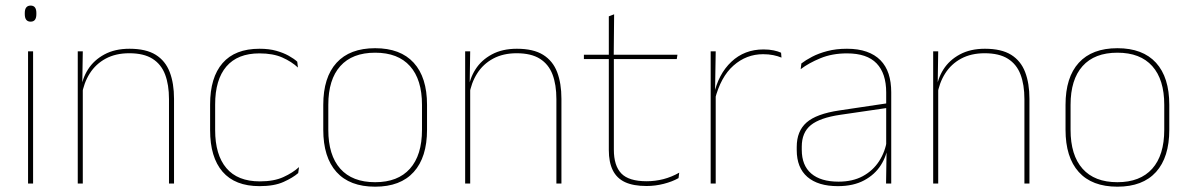

<svg xmlns="http://www.w3.org/2000/svg" viewBox="-20 -674 4372 705"><path d="M101.5 0H83V-485.5H101.5ZM92.5 -594.5Q82 -594.5 76.5 -601.2Q71 -608 71 -622V-626.5Q71 -640 76.5 -646.8Q82 -653.5 92.5 -653.5Q103 -653.5 108.2 -646.8Q113.5 -640 113.5 -626.5V-622Q113.5 -608 108.2 -601.2Q103 -594.5 92.5 -594.5Z M619 0H600.5V-310Q600.5 -363 586.2 -400.5Q572 -438 540 -458.2Q508 -478.5 454.5 -478.5Q405 -478.5 368.2 -458.8Q331.5 -439 309.5 -404.2Q287.5 -369.5 280.5 -325L271.5 -344H277Q281.5 -385 303.2 -419.2Q325 -453.5 363.5 -474.2Q402 -495 455.5 -495Q516 -495 551.8 -472.8Q587.5 -450.5 603.2 -409.2Q619 -368 619 -311ZM284 0H265.5V-485.5H284L282 -358.5H284Z M933 9.5Q843 9.5 797.2 -43.5Q751.5 -96.5 751.5 -196V-290.5Q751.5 -389.5 797.2 -442.2Q843 -495 933 -495Q968 -495 994.5 -487.5Q1021 -480 1040.2 -469.2Q1059.5 -458.5 1071.5 -447.5L1074 -426Q1051 -447.5 1016.8 -462.8Q982.5 -478 932.5 -478Q852.5 -478 811.2 -429.8Q770 -381.5 770 -290.5V-196.5Q770 -105.5 811.2 -56.8Q852.5 -8 934 -8Q986 -8 1020.5 -23.8Q1055 -39.5 1078 -60.5L1075 -38.5Q1055.5 -21.5 1021.2 -6Q987 9.5 933 9.5Z M1357.5 11.5Q1264 11.5 1215.5 -42.5Q1167 -96.5 1167 -197.5V-289Q1167 -390 1215.8 -443.5Q1264.5 -497 1357.5 -497Q1450.5 -497 1499.2 -443.5Q1548 -390 1548 -289V-197.5Q1548 -96.5 1499.2 -42.5Q1450.5 11.5 1357.5 11.5ZM1357.5 -5Q1441 -5 1485.2 -54.5Q1529.5 -104 1529.5 -197.5V-289Q1529.5 -382 1485.5 -431.2Q1441.5 -480.5 1357.5 -480.5Q1273.5 -480.5 1229.5 -431.2Q1185.5 -382 1185.5 -289V-197.5Q1185.5 -104 1229.5 -54.5Q1273.5 -5 1357.5 -5Z M2041.5 0H2023V-310Q2023 -363 2008.8 -400.5Q1994.5 -438 1962.5 -458.2Q1930.5 -478.5 1877 -478.5Q1827.5 -478.5 1790.8 -458.8Q1754 -439 1732 -404.2Q1710 -369.5 1703 -325L1694 -344H1699.5Q1704 -385 1725.8 -419.2Q1747.5 -453.5 1786 -474.2Q1824.5 -495 1878 -495Q1938.5 -495 1974.2 -472.8Q2010 -450.5 2025.8 -409.2Q2041.5 -368 2041.5 -311ZM1706.5 0H1688V-485.5H1706.5L1704.5 -358.5H1706.5Z M2354 9Q2305.5 9 2275 -5.2Q2244.5 -19.5 2230 -49Q2215.5 -78.5 2215.5 -123V-462.5H2234V-124.5Q2234 -65.5 2261.5 -37Q2289 -8.5 2354.5 -8.5Q2385.5 -8.5 2415.8 -16.2Q2446 -24 2474 -40L2471.5 -20Q2448.5 -7 2417.2 1Q2386 9 2354 9ZM2465 -457H2124V-473H2467.5ZM2233.5 -468H2215.5V-614L2235 -621.5Z M2605 -308.5 2595.5 -320.5 2601 -325Q2617.5 -402 2665.5 -447.2Q2713.5 -492.5 2783.5 -492.5Q2804.5 -492.5 2820.8 -489Q2837 -485.5 2848 -480.5L2849.5 -462.5Q2836.5 -468 2819.5 -471.5Q2802.5 -475 2782 -475Q2720.5 -475 2673.2 -433.2Q2626 -391.5 2605 -308.5ZM2608 0H2589.5V-485.5H2608L2605.5 -335L2608 -332.5Z M3252.5 0H3233.5L3235.5 -128L3234 -131.5V-292V-334.5Q3234 -404.5 3198.8 -441.2Q3163.5 -478 3090 -478Q3035.5 -478 2992.5 -460.2Q2949.5 -442.5 2920 -420L2922.5 -441Q2938 -453 2961.8 -465.5Q2985.5 -478 3017.8 -486.5Q3050 -495 3090 -495Q3131.5 -495 3162 -484.2Q3192.5 -473.5 3212.8 -453Q3233 -432.5 3242.8 -402.8Q3252.5 -373 3252.5 -335ZM3056.5 9.5Q2984 9.5 2944.8 -24.2Q2905.5 -58 2905.5 -123V-134.5Q2905.5 -192.5 2941.5 -224.2Q2977.5 -256 3062 -268.5L3243 -295.5L3243.5 -278.5L3065.5 -252.5Q2990.5 -241.5 2957.2 -214.5Q2924 -187.5 2924 -135.5V-124Q2924 -66.5 2958.8 -36.8Q2993.5 -7 3059 -7Q3111 -7 3148.2 -27.2Q3185.5 -47.5 3208 -82.2Q3230.5 -117 3237 -160.5L3246.5 -142H3240.5Q3236.5 -102.5 3214.5 -67.8Q3192.5 -33 3153 -11.8Q3113.5 9.5 3056.5 9.5Z M3760 0H3741.5V-310Q3741.5 -363 3727.2 -400.5Q3713 -438 3681 -458.2Q3649 -478.5 3595.5 -478.5Q3546 -478.5 3509.2 -458.8Q3472.5 -439 3450.5 -404.2Q3428.5 -369.5 3421.5 -325L3412.5 -344H3418Q3422.5 -385 3444.2 -419.2Q3466 -453.5 3504.5 -474.2Q3543 -495 3596.5 -495Q3657 -495 3692.8 -472.8Q3728.5 -450.5 3744.2 -409.2Q3760 -368 3760 -311ZM3425 0H3406.5V-485.5H3425L3423 -358.5H3425Z M4083 11.5Q3989.5 11.5 3941 -42.5Q3892.5 -96.5 3892.5 -197.5V-289Q3892.5 -390 3941.2 -443.5Q3990 -497 4083 -497Q4176 -497 4224.8 -443.5Q4273.5 -390 4273.5 -289V-197.5Q4273.5 -96.5 4224.8 -42.5Q4176 11.5 4083 11.5ZM4083 -5Q4166.5 -5 4210.8 -54.5Q4255 -104 4255 -197.5V-289Q4255 -382 4211 -431.2Q4167 -480.5 4083 -480.5Q3999 -480.5 3955 -431.2Q3911 -382 3911 -289V-197.5Q3911 -104 3955 -54.5Q3999 -5 4083 -5Z"/></svg>

Font: Anek Malayalam Medium Thin
Style: Regular
Weight: 250
Version: Version 1.003